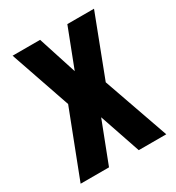

<svg xmlns="http://www.w3.org/2000/svg" viewBox="-128 -575 601 656"><g transform="rotate(-30 172.5 -247.5)"><path d="M0.7 0 99.9 -257.2 18.1 -495H126.6L175.6 -343.2L234.1 -495H339.3L248.3 -257.2L338.6 0H230L175 -161.6L112.7 0Z"/></g></svg>

Font: Alumni Sans Thin
Style: Regular
Weight: 100
Designer: Robert E. Leuschke
Foundry: Robert E. Leuschke
Version: Version 1.018